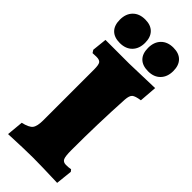

<svg xmlns="http://www.w3.org/2000/svg" viewBox="-277 -886 924 924"><g transform="rotate(45 185.0 -423.5)"><path d="M23 -80Q63 -89 75.5 -105Q88 -121 88 -162V-508Q88 -539 81 -549Q74 -559 53 -559L27 -558L18 -572L26 -647H187Q211 -647 359 -652L352 -562Q318 -557 307.5 -547.5Q297 -538 295 -510Q285 -337 285 -156Q285 -114 291.5 -100.5Q298 -87 317 -87Q336 -87 349 -90L357 -80L348 4Q238 0 181 0Q127 0 15 5ZM6 -765Q6 -805 29 -828.5Q52 -852 92 -852Q130 -852 150.5 -831Q171 -810 171 -772Q171 -732 148 -708.5Q125 -685 85 -685Q47 -685 26.5 -705.5Q6 -726 6 -765ZM198 -765Q198 -805 221 -828.5Q244 -852 284 -852Q322 -852 342.5 -831Q363 -810 363 -772Q363 -732 340 -708.5Q317 -685 278 -685Q239 -685 218.5 -705.5Q198 -726 198 -765Z"/></g></svg>

Font: Alegreya SC Black
Style: Regular
Weight: 900
Designer: Juan Pablo del Peral
Foundry: Huerta Tipografica
Version: Version 2.007; ttfautohint (v1.6)